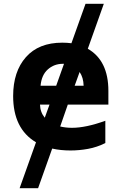

<svg xmlns="http://www.w3.org/2000/svg" viewBox="-20 -780 640 1008"><path d="M193 -330Q198 -386 231 -415.5Q264 -445 310 -445Q316 -445 316 -445L275 -330ZM419 -330H372L398 -402Q418 -373 419 -330ZM190 -231H240L215 -162Q191 -191 190 -231ZM350 10Q396 10 442.5 1.5Q489 -7 533 -29V-146Q431 -109 358 -109Q325 -109 296 -116L336 -231H549V-303Q549 -462 441 -524L525 -760H429L355 -553Q332 -556 307 -556Q183 -556 116 -480Q49 -404 49 -276Q49 -104 169 -33L83 208H180L254 0Q298 10 350 10Z"/></svg>

Font: Noto Sans Mono UI
Style: Bold
Weight: 700
Designer: Monotype Design team
Foundry: Monotype Imaging Inc.
Version: 1.000